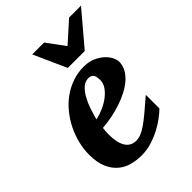

<svg xmlns="http://www.w3.org/2000/svg" viewBox="-211 -828 947 947"><g transform="rotate(-45 262.5 -355.0)"><path d="M333 -396Q333 -404.8 331.8 -413.3Q330.6 -421.9 326.9 -428.7Q323.2 -435.5 316.2 -439.7Q309.1 -443.8 297.9 -443.8Q274.4 -443.8 256.1 -427.2Q237.8 -410.6 223.6 -385Q209.5 -359.4 199.2 -328.9Q189 -298.3 182.1 -271Q208 -276.9 234.9 -288.6Q261.7 -300.3 283.4 -316.7Q305.2 -333 319.1 -353Q333 -373 333 -396ZM462.9 -395Q462.9 -368.7 450.9 -346.2Q439 -323.7 418 -305.2Q397 -286.6 368.9 -271.7Q340.8 -256.8 308.8 -246.1Q276.9 -235.4 242.4 -228.5Q208 -221.7 174.8 -219.2Q173.8 -210 172.9 -198.2Q171.9 -186.5 171.9 -178.2Q171.9 -152.3 175.8 -130.4Q179.7 -108.4 188.5 -92.3Q197.3 -76.2 211.7 -67.1Q226.1 -58.1 247.1 -58.1Q263.2 -58.1 279.8 -64.5Q296.4 -70.8 318.4 -85.7Q340.3 -100.6 369.6 -125Q398.9 -149.4 439.9 -185.1V-89.8Q425.3 -75.7 401.9 -57.9Q378.4 -40 348.6 -24.4Q318.8 -8.8 284.7 1.7Q250.5 12.2 213.9 12.2Q181.2 12.2 148.9 3.9Q116.7 -4.4 91.1 -25.4Q65.4 -46.4 49.3 -82.3Q33.2 -118.2 33.2 -173.8Q33.2 -211.9 42.7 -251Q52.2 -290 69.8 -326.2Q87.4 -362.3 112.8 -394Q138.2 -425.8 170.2 -449.2Q202.1 -472.7 240.2 -486.3Q278.3 -500 320.8 -500Q357.4 -500 384.3 -487.8Q411.1 -475.6 428.7 -458.7Q446.3 -441.9 454.6 -424.1Q462.9 -406.2 462.9 -395ZM379.9 -550.8H261.7L184.6 -722.2H267.6L336.9 -627.9L441.9 -722.2H524.9Z"/></g></svg>

Font: Charis SIL APac
Style: Bold Italic
Weight: 700
Italic angle: -11°
Foundry: SIL International
Version: Version 5.000